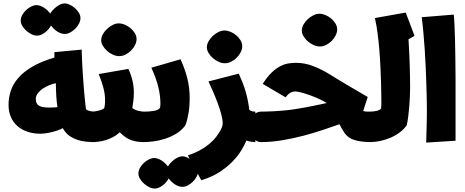

<svg xmlns="http://www.w3.org/2000/svg" viewBox="-20 -820 2685 1108"><path d="M193.8 -614.3Q178.7 -614.3 162.1 -622.3Q145.5 -630.4 131.6 -642.8Q117.7 -655.3 108.6 -670.7Q99.6 -686 99.6 -700.7Q99.6 -718.3 108.9 -734.4Q118.2 -750.5 131.8 -762.9Q145.5 -775.4 161.4 -783Q177.2 -790.5 190.9 -790.5Q200.7 -790.5 211.7 -786.6Q222.7 -782.7 233.2 -776.1Q243.7 -769.5 253.2 -760.5Q262.7 -751.5 270 -741.7Q276.4 -752.9 286.4 -763.4Q296.4 -773.9 307.6 -782.2Q318.8 -790.5 330.6 -795.4Q342.3 -800.3 353 -800.3Q366.7 -800.3 382.6 -793Q398.4 -785.6 412.1 -773.4Q425.8 -761.2 435.1 -746.1Q444.3 -731 444.3 -715.3Q444.3 -700.7 436.3 -684.6Q428.2 -668.5 415 -655Q401.9 -641.6 385.7 -632.8Q369.6 -624 353.5 -624Q342.8 -624 331.5 -627.9Q320.3 -631.8 309.8 -638.7Q299.3 -645.5 290.3 -654.3Q281.2 -663.1 274.4 -672.9Q268.6 -661.6 259.5 -651.1Q250.5 -640.6 239.7 -632.6Q229 -624.5 217.3 -619.4Q205.6 -614.3 193.8 -614.3ZM530.8 0Q506.3 0 479.7 -2.2Q453.1 -4.4 427.5 -12.7Q401.9 -21 379.6 -36.9Q357.4 -52.7 342.3 -80.6Q330.6 -73.7 313.7 -67.9Q296.9 -62 278.8 -57.6Q260.7 -53.2 243.4 -50.8Q226.1 -48.3 212.9 -48.3Q172.9 -48.3 139.2 -59.6Q105.5 -70.8 81.1 -92Q56.6 -113.3 43 -144.5Q29.3 -175.8 29.3 -215.8Q29.3 -255.9 42 -295.2Q54.7 -334.5 85.2 -369.9Q115.7 -405.3 166.7 -435.3Q217.8 -465.3 293.9 -487.8V-519L451.2 -533.7Q452.1 -496.6 454.1 -458.3Q456.1 -419.9 458.5 -383.5Q460.9 -347.2 463.6 -314.2Q466.3 -281.2 468.8 -255.4Q471.2 -229.5 473.4 -211.9Q475.6 -194.3 476.6 -189Q486.3 -181.6 500.7 -178.7Q515.1 -175.8 530.8 -175.8ZM266.6 -199.2Q270.5 -199.2 276.9 -199.5Q283.2 -199.7 290 -200Q296.9 -200.2 302.7 -200.7Q308.6 -201.2 311.5 -201.7Q309.1 -217.3 307.4 -233.9Q305.7 -250.5 304.7 -267.6Q303.7 -286.1 303 -305.2Q302.2 -324.2 302.2 -339.8Q284.2 -336.4 263.9 -328.1Q243.7 -319.8 226.3 -308.1Q209 -296.4 197.8 -281.2Q186.5 -266.1 186.5 -249.5Q186.5 -236.3 190.2 -227.1Q193.8 -217.8 202.9 -211.4Q211.9 -205.1 227.5 -202.1Q243.2 -199.2 266.6 -199.2Z M507.8 0Q497.6 0 487.1 -5.1Q476.6 -10.3 468.3 -18.6V-157.7Q474.1 -165 485.4 -170.4Q496.6 -175.8 507.8 -175.8Q517.6 -175.8 529.1 -177.5Q540.5 -179.2 550.8 -181.9Q561 -184.6 569.1 -188.2Q577.1 -191.9 581.1 -195.8Q582.5 -199.7 583.5 -205.3Q584.5 -210.9 585.2 -217.3Q585.9 -223.6 586.2 -229.2Q586.4 -234.9 586.4 -238.8Q586.4 -280.3 575.4 -318.1Q564.5 -356 549.8 -392.6L720.7 -422.4Q735.8 -391.1 744.1 -356.4Q752.4 -321.8 752.4 -286.1Q752.4 -264.6 750.2 -243.4Q748 -222.2 743.7 -196.3Q751.5 -190.4 761 -186.3Q770.5 -182.1 780 -179.9Q789.6 -177.7 798.1 -176.8Q806.6 -175.8 812.5 -175.8V0Q792 0 773.7 -2.4Q755.4 -4.9 738.3 -11Q721.2 -17.1 704.6 -28.1Q688 -39.1 671.4 -56.6Q652.8 -39.6 631.8 -28.6Q610.8 -17.6 589.4 -11.2Q567.9 -4.9 546.9 -2.4Q525.9 0 507.8 0ZM768.1 -594.7Q768.1 -578.1 759.5 -560.5Q751 -543 737.1 -528.8Q723.1 -514.6 705.1 -505.4Q687 -496.1 668 -496.1Q650.4 -496.1 631.8 -504.4Q613.3 -512.7 598.4 -525.9Q583.5 -539.1 573.7 -555.4Q564 -571.8 564 -587.9Q564 -605.5 573.7 -622.8Q583.5 -640.1 598.6 -654.1Q613.8 -668 631.3 -676.5Q648.9 -685.1 665 -685.1Q682.1 -685.1 700.4 -677.5Q718.8 -669.9 733.6 -657.2Q748.5 -644.5 758.3 -628.4Q768.1 -612.3 768.1 -594.7Z M808.6 0Q798.3 0 787.8 -5.1Q777.3 -10.3 769 -18.6V-157.7Q774.9 -165 786.1 -170.4Q797.4 -175.8 808.6 -175.8Q821.8 -175.8 836.2 -176.5Q850.6 -177.2 863.8 -179.4Q877 -181.6 887.5 -185.8Q897.9 -189.9 903.3 -196.8Q904.3 -202.1 905 -208.3Q905.8 -214.4 905.8 -218.3Q905.8 -241.7 903.1 -265.4Q900.4 -289.1 894.3 -314.9Q888.2 -340.8 878.2 -368.9Q868.2 -397 853.5 -429.2L1022 -478Q1035.6 -447.3 1045.4 -419.4Q1055.2 -391.6 1061.8 -364.5Q1068.4 -337.4 1071.5 -309.6Q1074.7 -281.7 1074.7 -251.5Q1074.7 -231.9 1073.2 -211.4Q1071.8 -190.9 1068.6 -170.9Q1065.4 -150.9 1060.8 -132.1Q1056.2 -113.3 1049.8 -97.2Q1028.8 -67.9 997.8 -49.1Q966.8 -30.3 932.9 -19.3Q898.9 -8.3 866 -4.2Q833 0 808.6 0ZM873 268.1Q857.9 268.1 841.3 260Q824.7 252 810.8 239.5Q796.9 227.1 787.8 211.7Q778.8 196.3 778.8 181.6Q778.8 164.1 788.1 147.9Q797.4 131.8 811 119.4Q824.7 106.9 840.6 99.4Q856.4 91.8 870.1 91.8Q879.9 91.8 890.9 95.7Q901.9 99.6 912.4 106.2Q922.9 112.8 932.4 121.8Q941.9 130.9 949.2 140.6Q955.6 129.4 965.6 118.9Q975.6 108.4 986.8 100.1Q998 91.8 1009.8 86.9Q1021.5 82 1032.2 82Q1045.9 82 1061.8 89.4Q1077.6 96.7 1091.3 108.9Q1105 121.1 1114.3 136.2Q1123.5 151.4 1123.5 167Q1123.5 181.6 1115.5 197.8Q1107.4 213.9 1094.2 227.3Q1081.1 240.7 1064.9 249.5Q1048.8 258.3 1032.7 258.3Q1022 258.3 1010.7 254.4Q999.5 250.5 989 243.7Q978.5 236.8 969.5 228Q960.4 219.2 953.6 209.5Q947.8 220.7 938.7 231.2Q929.7 241.7 918.9 249.8Q908.2 257.8 896.5 262.9Q884.8 268.1 873 268.1Z M1377.9 -553.7Q1377.9 -537.1 1369.4 -519.5Q1360.8 -502 1346.9 -487.8Q1333 -473.6 1314.9 -464.4Q1296.9 -455.1 1277.8 -455.1Q1260.3 -455.1 1241.7 -463.4Q1223.1 -471.7 1208.3 -484.9Q1193.4 -498 1183.6 -514.4Q1173.8 -530.8 1173.8 -546.9Q1173.8 -564.5 1183.6 -581.8Q1193.4 -599.1 1208.5 -613Q1223.6 -627 1241.2 -635.5Q1258.8 -644 1274.9 -644Q1292 -644 1310.3 -636.5Q1328.6 -628.9 1343.5 -616.2Q1358.4 -603.5 1368.2 -587.4Q1377.9 -571.3 1377.9 -553.7ZM1453.6 0Q1443.8 0 1429.9 -2Q1416 -3.9 1401.9 -9.3Q1391.6 17.1 1371.3 49.8Q1351.1 82.5 1319.6 114.5Q1288.1 146.5 1244.1 174.6Q1200.2 202.6 1141.6 220.2L1064 76.7Q1106 63 1136.7 45.4Q1167.5 27.8 1189.7 9Q1211.9 -9.8 1226.6 -29.1Q1241.2 -48.3 1251.5 -66.4Q1257.8 -77.6 1261.5 -88.1Q1265.1 -98.6 1265.1 -107.9Q1265.1 -129.9 1256.8 -160.9Q1248.5 -191.9 1236.1 -225.3Q1223.6 -258.8 1209.5 -291.5Q1195.3 -324.2 1183.1 -350.1L1357.9 -395Q1370.1 -368.2 1379.9 -343.3Q1389.6 -318.4 1397 -293.2Q1404.3 -268.1 1409.7 -241.9Q1415 -215.8 1418.5 -187Q1423.8 -180.7 1433.8 -178.2Q1443.8 -175.8 1453.6 -175.8Z M1925.8 -650.4Q1925.8 -633.8 1917.2 -616.2Q1908.7 -598.6 1894.8 -584.5Q1880.9 -570.3 1862.8 -561Q1844.7 -551.8 1825.7 -551.8Q1808.1 -551.8 1789.6 -560.1Q1771 -568.4 1756.1 -581.5Q1741.2 -594.7 1731.4 -611.1Q1721.7 -627.4 1721.7 -643.6Q1721.7 -661.1 1731.4 -678.5Q1741.2 -695.8 1756.3 -709.7Q1771.5 -723.6 1789.1 -732.2Q1806.6 -740.7 1822.8 -740.7Q1839.8 -740.7 1858.2 -733.2Q1876.5 -725.6 1891.4 -712.9Q1906.2 -700.2 1916 -684.1Q1925.8 -668 1925.8 -650.4ZM1484.9 0Q1475.6 0 1464.8 -4.6Q1454.1 -9.3 1445.8 -17.6V-157.7Q1451.7 -165 1462.6 -170.4Q1473.6 -175.8 1484.9 -175.8Q1495.6 -175.8 1516.6 -176.3Q1537.6 -176.8 1564 -178.2Q1590.3 -179.7 1620.1 -182.4Q1649.9 -185.1 1678.7 -189.5Q1710 -194.3 1739.3 -199.7Q1768.6 -205.1 1793.2 -210.2Q1817.9 -215.3 1836.7 -219.2Q1855.5 -223.1 1865.7 -225.6Q1849.6 -235.4 1826.2 -246.6Q1802.7 -257.8 1777.3 -267.3Q1752 -276.9 1727.3 -283.9Q1702.6 -291 1683.6 -292.5Q1678.2 -292 1671.9 -290.8Q1665.5 -289.6 1658.4 -286.1Q1651.4 -282.7 1643.8 -276.1Q1636.2 -269.5 1628.4 -258.3L1496.1 -335.9Q1522.5 -377.4 1548.1 -401.6Q1573.7 -425.8 1598.1 -438.2Q1622.6 -450.7 1645.5 -454.1Q1668.5 -457.5 1689 -457.5Q1739.3 -457.5 1788.8 -438Q1838.4 -418.5 1885.7 -389.2Q1940.9 -354.5 1994.1 -323.5Q2047.4 -292.5 2102.1 -260.3L2077.6 -185.1L2075.7 -179.2Q2079.1 -178.7 2081.1 -178.2Q2083 -177.7 2085 -177.2Q2086.9 -176.8 2089.1 -176.5Q2091.3 -176.3 2095.2 -176.3Q2099.1 -176.3 2101.6 -176Q2104 -175.8 2106.4 -175.8Q2108.9 -175.8 2111.8 -175.8Q2114.7 -175.8 2119.6 -175.8V0Q2092.3 0 2064.2 -3.7Q2036.1 -7.3 2009.3 -18.1Q1983.9 -30.3 1968.5 -52.5Q1953.1 -74.7 1939 -103Q1897 -88.4 1843.5 -70.3Q1790 -52.2 1730.5 -36.6Q1670.9 -21 1608.2 -10.5Q1545.4 0 1484.9 0Z M2114.3 -175.8Q2124.5 -175.8 2135 -177Q2145.5 -178.2 2154.5 -180.4Q2163.6 -182.6 2170.2 -186.3Q2176.8 -189.9 2179.7 -194.8Q2179.7 -196.3 2179.9 -200.9Q2180.2 -205.6 2180.4 -210.9Q2180.7 -216.3 2180.7 -220.9Q2180.7 -225.6 2180.7 -227.5Q2180.7 -238.8 2180.4 -268.8Q2180.2 -298.8 2179 -340.6Q2177.7 -382.3 2175.5 -431.9Q2173.3 -481.4 2169.2 -532Q2165 -582.5 2158.7 -630.1Q2152.3 -677.7 2143.6 -715.8L2321.3 -747.6L2372.1 -613.3L2337.4 -593.3Q2339.4 -555.7 2341.3 -521.2Q2343.3 -486.8 2344.2 -453.1Q2345.2 -419.4 2345.9 -385.3Q2346.7 -351.1 2346.7 -314.5Q2346.7 -293.5 2345.5 -264.6Q2344.2 -235.8 2341.8 -205.6Q2339.4 -175.3 2335.7 -146.5Q2332 -117.7 2327.1 -97.2Q2310.5 -73.2 2285.9 -55.2Q2261.2 -37.1 2232.7 -24.9Q2204.1 -12.7 2173.6 -6.3Q2143.1 0 2114.3 0Q2106 0 2095.9 -4.6Q2085.9 -9.3 2079.1 -17.6V-158.2Q2084.5 -165.5 2094.7 -170.7Q2105 -175.8 2114.3 -175.8Z M2608.9 -7.8 2439.5 2.9Q2440.4 -33.7 2441.2 -60.1Q2441.9 -86.4 2442.4 -105.5Q2442.9 -124.5 2443.1 -137.9Q2443.4 -151.4 2443.4 -161.6V-197.8Q2443.4 -217.3 2442.6 -252.7Q2441.9 -288.1 2440.4 -333Q2439 -377.9 2436.8 -429.2Q2434.6 -480.5 2431.2 -532Q2427.7 -583.5 2423.3 -632.1Q2418.9 -680.7 2413.6 -720.7L2598.6 -735.8Q2601.1 -711.9 2602.8 -674.3Q2604.5 -636.7 2605.7 -593.5Q2606.9 -550.3 2607.4 -505.6Q2607.9 -460.9 2608.4 -422.6Q2608.9 -384.3 2608.9 -356.7Q2608.9 -329.1 2608.9 -319.8Z"/></svg>

Font: DimaFred
Style: Bold
Weight: 800
Designer: R.Balvardi
Foundry: R.Balvardi (r.balvardi@gmail.com)
Version: Version 1.00;August 2, 2018;FontCreator 11.5.0.2427 64-bit